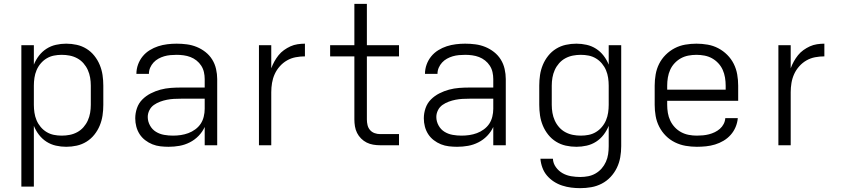

<svg xmlns="http://www.w3.org/2000/svg" viewBox="-20 -755 4390 998"><path d="M91 215V-520H156V-419Q166 -444 182.5 -465.5Q199 -487 221.5 -501.5Q244 -516 270.5 -522Q297 -528 324 -528Q352 -528 379 -522Q406 -516 429.5 -501.5Q453 -487 470.5 -465Q488 -443 498.5 -417.5Q509 -392 513 -365Q517 -338 517 -310V-210Q517 -182 513 -155Q509 -128 498.5 -102.5Q488 -77 470.5 -55Q453 -33 429.5 -18.5Q406 -4 379 2Q352 8 324 8Q297 8 270.5 2Q244 -4 221.5 -18.5Q199 -33 182.5 -54.5Q166 -76 156 -101V215ZM301 -50Q322 -50 342.5 -54Q363 -58 381.5 -68Q400 -78 414 -94Q428 -110 436.5 -129Q445 -148 448.5 -168.5Q452 -189 452 -210V-310Q452 -331 448.5 -351.5Q445 -372 436.5 -391Q428 -410 414 -426Q400 -442 381.5 -452Q363 -462 342.5 -466Q322 -470 301 -470Q280 -470 260 -466Q240 -462 222.5 -451.5Q205 -441 191.5 -425Q178 -409 170 -390Q162 -371 159 -350.5Q156 -330 156 -310V-210Q156 -190 159 -169.5Q162 -149 170 -130Q178 -111 191.5 -95Q205 -79 222.5 -68.5Q240 -58 260 -54Q280 -50 301 -50Z M856 8Q835 8 813.5 5.5Q792 3 772 -5Q752 -13 734.5 -26.5Q717 -40 705.5 -58Q694 -76 688.5 -97Q683 -118 683 -140Q683 -167 692 -193Q701 -219 720 -238Q739 -257 763.5 -269.5Q788 -282 814 -289Q840 -296 867 -298Q894 -300 921 -300H1044V-344Q1044 -362 1040 -380Q1036 -398 1026 -413.5Q1016 -429 1001.5 -440.5Q987 -452 970 -458.5Q953 -465 934.5 -467.5Q916 -470 898 -470Q882 -470 865.5 -468.5Q849 -467 833.5 -462.5Q818 -458 803.5 -450Q789 -442 778 -430Q767 -418 760.5 -403Q754 -388 754 -371H689Q689 -396 697.5 -419.5Q706 -443 721.5 -462Q737 -481 758 -494Q779 -507 802 -514.5Q825 -522 849.5 -525Q874 -528 898 -528Q925 -528 951.5 -524.5Q978 -521 1002.5 -511Q1027 -501 1048 -484.5Q1069 -468 1083 -445.5Q1097 -423 1103 -396.5Q1109 -370 1109 -344V0H1044V-95Q1032 -69 1012 -48.5Q992 -28 966.5 -15Q941 -2 913 3Q885 8 856 8ZM879 -50Q900 -50 920 -53Q940 -56 959 -63Q978 -70 995 -82.5Q1012 -95 1023 -111.5Q1034 -128 1039 -148.5Q1044 -169 1044 -189V-242H921Q902 -242 884 -241Q866 -240 848 -236.5Q830 -233 812.5 -226.5Q795 -220 780 -209.5Q765 -199 756.5 -182Q748 -165 748 -147Q748 -124 759.5 -103Q771 -82 790.5 -70Q810 -58 833 -54Q856 -50 879 -50Z M1326 0V-520H1390V-400Q1397 -419 1406.5 -436Q1416 -453 1428 -468Q1440 -483 1456 -494.5Q1472 -506 1489.5 -514Q1507 -522 1526.5 -525Q1546 -528 1565 -528V-462Q1541 -462 1517 -457.5Q1493 -453 1472 -441Q1451 -429 1434.5 -410.5Q1418 -392 1408 -370Q1398 -348 1394 -324Q1390 -300 1390 -276V0Z M1956 0Q1938 0 1920 -3Q1902 -6 1886 -14Q1870 -22 1857 -35Q1844 -48 1836 -64Q1828 -80 1825 -98Q1822 -116 1822 -134V-462H1696V-520H1822V-735H1887V-520H2054V-462H1887V-134Q1887 -119 1890.5 -104.5Q1894 -90 1903.5 -79Q1913 -68 1927 -63Q1941 -58 1956 -58H2054V0Z M2356 8Q2335 8 2313.5 5.5Q2292 3 2272 -5Q2252 -13 2234.5 -26.5Q2217 -40 2205.5 -58Q2194 -76 2188.5 -97Q2183 -118 2183 -140Q2183 -167 2192 -193Q2201 -219 2220 -238Q2239 -257 2263.5 -269.5Q2288 -282 2314 -289Q2340 -296 2367 -298Q2394 -300 2421 -300H2544V-344Q2544 -362 2540 -380Q2536 -398 2526 -413.5Q2516 -429 2501.5 -440.5Q2487 -452 2470 -458.5Q2453 -465 2434.5 -467.5Q2416 -470 2398 -470Q2382 -470 2365.5 -468.5Q2349 -467 2333.5 -462.5Q2318 -458 2303.5 -450Q2289 -442 2278 -430Q2267 -418 2260.5 -403Q2254 -388 2254 -371H2189Q2189 -396 2197.5 -419.5Q2206 -443 2221.5 -462Q2237 -481 2258 -494Q2279 -507 2302 -514.5Q2325 -522 2349.5 -525Q2374 -528 2398 -528Q2425 -528 2451.5 -524.5Q2478 -521 2502.5 -511Q2527 -501 2548 -484.5Q2569 -468 2583 -445.5Q2597 -423 2603 -396.5Q2609 -370 2609 -344V0H2544V-95Q2532 -69 2512 -48.5Q2492 -28 2466.5 -15Q2441 -2 2413 3Q2385 8 2356 8ZM2379 -50Q2400 -50 2420 -53Q2440 -56 2459 -63Q2478 -70 2495 -82.5Q2512 -95 2523 -111.5Q2534 -128 2539 -148.5Q2544 -169 2544 -189V-242H2421Q2402 -242 2384 -241Q2366 -240 2348 -236.5Q2330 -233 2312.5 -226.5Q2295 -220 2280 -209.5Q2265 -199 2256.5 -182Q2248 -165 2248 -147Q2248 -124 2259.5 -103Q2271 -82 2290.5 -70Q2310 -58 2333 -54Q2356 -50 2379 -50Z M2996 223Q2972 223 2948.5 220Q2925 217 2902 209.5Q2879 202 2859 189Q2839 176 2823.5 158Q2808 140 2799.5 117Q2791 94 2789 70H2854Q2855 94 2869.5 114Q2884 134 2904.5 145.5Q2925 157 2949 161Q2973 165 2996 165Q3017 165 3037.5 161Q3058 157 3076 146.5Q3094 136 3107.5 120.5Q3121 105 3129.5 86Q3138 67 3141 46.5Q3144 26 3144 5V-101Q3134 -76 3117.5 -54.5Q3101 -33 3078.5 -18.5Q3056 -4 3029.5 2Q3003 8 2976 8Q2948 8 2921 2Q2894 -4 2870.5 -18.5Q2847 -33 2829.5 -55Q2812 -77 2801.5 -102.5Q2791 -128 2787 -155Q2783 -182 2783 -210V-310Q2783 -338 2787 -365Q2791 -392 2801.5 -417.5Q2812 -443 2829.5 -465Q2847 -487 2870.5 -501.5Q2894 -516 2921 -522Q2948 -528 2976 -528Q3003 -528 3029.5 -522Q3056 -516 3078.5 -501.5Q3101 -487 3117.5 -465.5Q3134 -444 3144 -419V-520H3209V5Q3209 34 3204 62.5Q3199 91 3186.5 117Q3174 143 3154 164.5Q3134 186 3108 199.5Q3082 213 3053.5 218Q3025 223 2996 223ZM2999 -50Q3020 -50 3040 -54Q3060 -58 3077.5 -68.5Q3095 -79 3108.5 -95Q3122 -111 3130 -130Q3138 -149 3141 -169.5Q3144 -190 3144 -210V-310Q3144 -330 3141 -350.5Q3138 -371 3130 -390Q3122 -409 3108.5 -425Q3095 -441 3077.5 -451.5Q3060 -462 3040 -466Q3020 -470 2999 -470Q2978 -470 2957.5 -466Q2937 -462 2918.5 -452Q2900 -442 2886 -426Q2872 -410 2863.5 -391Q2855 -372 2851.5 -351.5Q2848 -331 2848 -310V-210Q2848 -189 2851.5 -168.5Q2855 -148 2863.5 -129Q2872 -110 2886 -94Q2900 -78 2918.5 -68Q2937 -58 2957.5 -54Q2978 -50 2999 -50Z M3602 8Q3573 8 3544 3Q3515 -2 3488.5 -15Q3462 -28 3441 -49Q3420 -70 3406.5 -96.5Q3393 -123 3388 -152Q3383 -181 3383 -210V-310Q3383 -339 3388 -368Q3393 -397 3406 -423Q3419 -449 3440 -470Q3461 -491 3487 -504.5Q3513 -518 3542 -523Q3571 -528 3600 -528Q3629 -528 3658 -523Q3687 -518 3713 -504.5Q3739 -491 3760 -470Q3781 -449 3794 -423Q3807 -397 3812 -368Q3817 -339 3817 -310V-231H3448V-210Q3448 -189 3451.5 -168Q3455 -147 3464 -128Q3473 -109 3487.5 -93.5Q3502 -78 3520.5 -68Q3539 -58 3560 -54Q3581 -50 3602 -50Q3618 -50 3634 -51.5Q3650 -53 3665.5 -57Q3681 -61 3695.5 -68Q3710 -75 3722 -85.5Q3734 -96 3741.5 -110.5Q3749 -125 3750 -141H3815Q3813 -117 3803.5 -94.5Q3794 -72 3778 -54Q3762 -36 3741 -23.5Q3720 -11 3697 -4Q3674 3 3650 5.5Q3626 8 3602 8ZM3448 -289H3752V-310Q3752 -331 3748.5 -352Q3745 -373 3736.5 -392Q3728 -411 3713.5 -426.5Q3699 -442 3681 -452Q3663 -462 3642 -466Q3621 -470 3600 -470Q3579 -470 3558 -466Q3537 -462 3519 -452Q3501 -442 3486.5 -426.5Q3472 -411 3463.5 -392Q3455 -373 3451.5 -352Q3448 -331 3448 -310Z M4026 0V-520H4090V-400Q4097 -419 4106.5 -436Q4116 -453 4128 -468Q4140 -483 4156 -494.5Q4172 -506 4189.5 -514Q4207 -522 4226.5 -525Q4246 -528 4265 -528V-462Q4241 -462 4217 -457.5Q4193 -453 4172 -441Q4151 -429 4134.5 -410.5Q4118 -392 4108 -370Q4098 -348 4094 -324Q4090 -300 4090 -276V0Z"/></svg>

Font: Iosevka Aile Custom Light
Style: Regular
Weight: 300
Designer: Belleve Invis
Foundry: Belleve Invis
Version: Version 17.0.2; ttfautohint (v1.8.3)